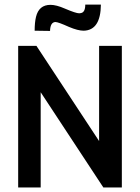

<svg xmlns="http://www.w3.org/2000/svg" viewBox="-20 -821 613 841"><path d="M432.6 0H513.7V-620.1H414.1V-203.1L139.6 -620.1H59.6V0H158.2V-417ZM199.2 -685.5Q200.2 -723.6 222.7 -724.6Q234.4 -724.6 282.2 -703.1Q321.3 -686.5 346.7 -686.5Q420.9 -688.5 421.9 -800.8H353.5Q353.5 -766.6 334 -763.7Q330.1 -762.7 327.1 -762.7Q312.5 -762.7 264.6 -783.2Q226.6 -799.8 201.2 -799.8Q150.4 -799.8 137.7 -747.1Q131.8 -722.7 131.8 -686.5Z"/></svg>

Font: Gemunu Libre
Style: Bold
Weight: 700
Designer: Pushpananda Ekanayake, Sol Matas, Kosala Senevirathne
Foundry: Mooniak
Version: Version 1.001